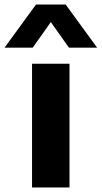

<svg xmlns="http://www.w3.org/2000/svg" viewBox="-70 -828 449 848"><path d="M71.5 0V-546.5H237V0ZM-50 -617.5 89 -808H220L359 -617.5H234.5L154.5 -730.5L74.5 -617.5Z"/></svg>

Font: Encode Sans Expanded
Style: Bold
Weight: 700
Width: 7
Designer: Multiple Designers
Foundry: Impallari Type
Version: Version 3.000; ttfautohint (v1.8.3) -l 8 -r 50 -G 200 -x 14 